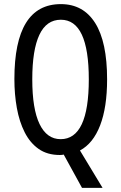

<svg xmlns="http://www.w3.org/2000/svg" viewBox="-20 -744 590 934"><path d="M501 -358Q501 -222 467 -134Q433 -46 369 -12L479 170H379L290 8Q282 10 271 10Q210 10 168 -19.5Q126 -49 100 -100.5Q74 -152 62 -218.5Q50 -285 50 -359Q50 -724 276 -724Q385 -724 443 -632Q501 -540 501 -358ZM137 -358Q137 -214 172.5 -140.5Q208 -67 275 -67Q412 -67 412 -358Q412 -648 276 -648Q206 -648 171.5 -574.5Q137 -501 137 -358Z"/></svg>

Font: Noto Sans Hebrew ExtraCondensed
Style: Regular
Weight: 400
Width: 2
Designer: Monotype Design Team
Foundry: Monotype Imaging Inc.
Version: Version 2.004; ttfautohint (v1.8.4.7-5d5b)